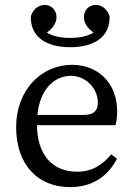

<svg xmlns="http://www.w3.org/2000/svg" viewBox="-20 -752 549 785"><path d="M267 13C358 13 422 -32 458 -103L435 -121C399 -79 359 -50 295 -50C195 -50 131 -118 131 -245C131 -388 205 -442 269 -442C332 -442 380 -390 380 -333C380 -305 369 -282 321 -282H83V-240H452C456 -253 459 -273 459 -296C459 -417 377 -487 274 -487C150 -487 46 -385 46 -232C46 -80 133 13 267 13ZM267 -559C369 -559 430 -604 428 -685C422 -706 404 -731 372 -732C349 -732 323 -716 323 -681C323 -655 344 -628 373 -613L394 -646C361 -607 317 -597 267 -597C217 -597 173 -607 140 -646L161 -613C190 -628 211 -655 211 -681C211 -716 185 -732 162 -732C130 -731 112 -706 106 -685C104 -604 165 -559 267 -559Z"/></svg>

Font: Source Serif Variable
Style: Regular
Weight: 389
Designer: Frank Grießhammer
Foundry: Adobe Systems Incorporated
Version: Version 3.001;hotconv 1.0.111;makeotfexe 2.5.65597